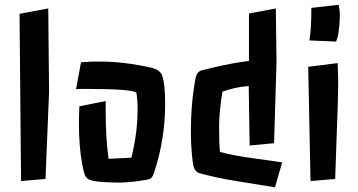

<svg xmlns="http://www.w3.org/2000/svg" viewBox="-20 -755 1512 810"><path d="M62.5 -696.8 183.6 -719.2 187 -367.2 171.9 0 68.8 8.8Z M425.8 -289.1Q425.8 -171.4 438 -85L534.2 -89.8Q560.5 -194.3 560.5 -293.9Q560.5 -334 555.2 -365.2Q525.9 -379.9 348.1 -379.9H323.2Q313 -379.9 300.8 -378.9L321.8 -492.2Q330.1 -492.7 337.2 -493.4Q344.2 -494.1 351.6 -494.1L366.2 -495.1Q373.5 -495.1 407.2 -495.1Q503.9 -495.1 619.1 -469.2Q655.8 -460 664.1 -436.5Q676.8 -400.4 676.8 -318.8Q676.8 -169.9 631.3 -30.8Q627.4 -18.1 622.3 -9.3Q617.2 -0.5 604.5 2.2Q591.8 4.9 574.7 7.3Q557.6 9.8 541 11.7Q504.9 15.1 491.2 15.1Q477.5 15.1 461.9 14.9Q446.3 14.6 427.7 13.7Q378.9 11.2 361.8 5.1Q344.7 -1 338.6 -15.6Q332.5 -30.3 326.7 -62.5Q313 -137.7 313 -233.9Q313 -270.5 314.9 -306.6L425.8 -328.6Z M823.2 -23.9Q799.3 -28.8 793.9 -66.4Q785.2 -129.9 785.2 -201.2Q785.2 -320.8 805.2 -425.8Q810.1 -451.2 829.6 -458L878.4 -469.7Q957 -488.8 1030.3 -498V-698.2L1143.6 -719.2L1146.5 -494.1L1136.2 -150.9L1033.2 -141.1L1029.3 -392.1Q970.2 -387.7 918.5 -368.2Q904.3 -280.8 904.3 -223.6Q904.3 -142.1 908.2 -113.8Q969.2 -97.7 1054 -86.4Q1138.7 -75.2 1170.4 -69.8L1140.1 35.2Q950.7 5.4 906.5 -3.9Q862.3 -13.2 823.2 -23.9Z M1408.2 -734.9Q1413.6 -715.8 1413.6 -692.1Q1413.6 -668.5 1412.1 -652.1Q1410.6 -635.7 1408.7 -621.6Q1403.8 -590.8 1397.5 -579.6L1285.2 -584.5Q1293.5 -627.4 1293.5 -721.7ZM1404.3 -488.8Q1406.7 -438.5 1406.7 -404.3Q1406.7 -370.1 1405.3 -324.2L1394 0L1290 8.8L1280.3 -473.1Z"/></svg>

Font: Passero One
Style: Regular
Weight: 400
Designer: Viktoriya Grabowska
Foundry: Viktoriya Grabowska
Version: Version 1.003